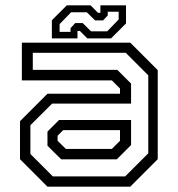

<svg xmlns="http://www.w3.org/2000/svg" viewBox="-20 -700 666 720"><path d="M158 0 55 -103V-245.5L158 -348.5H430V-368L399.5 -398.5H62V-540H468.5L571.5 -437V-103L468.5 0ZM209.5 -102.5 158 -153.5V-206.5L201.5 -250H471.5V-156L418 -102.5ZM178 -38.5H449.5L536 -125V-417.5L451.5 -502H103V-438H420L471.5 -386.5V-311.5H175.5L94 -230.5V-122.5ZM227 -141.5H399.5L430 -172V-212H217L196 -191V-172ZM174.5 -556V-624L230.5 -680H319.5L347.5 -652H356.5V-680H452.5V-612L396.5 -556H307.5L279.5 -584H270.5V-556ZM203.5 -580.5H244.5V-594.5L262 -613.5H290L321.5 -582.5H382L425 -627V-656H384V-642L366.5 -623.5H336.5L305.5 -654H246.5L203.5 -609.5Z"/></svg>

Font: Tourney
Style: Regular
Weight: 400
Designer: Tyler Finck
Foundry: Etcetera Type Co
Version: Version 1.015